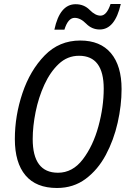

<svg xmlns="http://www.w3.org/2000/svg" viewBox="-20 -927 649 957"><path d="M264 10Q346 10 407 -35.5Q468 -81 507.5 -155Q547 -229 566.5 -315.5Q586 -402 586 -483Q586 -599 533 -662Q480 -725 380 -725Q275 -725 202.5 -650.5Q130 -576 92 -463Q54 -350 54 -234Q54 -116 107 -53Q160 10 264 10ZM269 -66Q143 -66 143 -234Q143 -297 157.5 -369Q172 -441 201 -504.5Q230 -568 273 -608.5Q316 -649 374 -649Q497 -649 497 -485Q497 -394 470.5 -297Q444 -200 393 -133Q342 -66 269 -66ZM251 -779H301Q319 -838 352 -838Q381 -838 409.5 -809Q438 -780 477 -780Q553 -780 582 -907H531Q512 -849 481 -849Q455 -849 427 -877.5Q399 -906 357 -906Q278 -906 251 -779Z"/></svg>

Font: Noto Sans UI SemiCondensed
Style: Italic
Weight: 400
Width: 4
Italic angle: -12°
Designer: Monotype Design Team
Foundry: Monotype Imaging Inc.
Version: Version 1.901